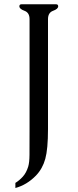

<svg xmlns="http://www.w3.org/2000/svg" viewBox="-20 -706 373 920"><path d="M210 -87.9Q210 8.3 197 55.2Q184.1 102.1 152.3 135.3Q108.4 180.2 53.7 194.8V170.4Q72.8 158.7 89.4 140.4Q106 122.1 115.2 92.3Q121.1 72.3 121.3 36.1Q121.6 0 121.6 -85V-614.3Q121.6 -645.5 97.2 -654.3Q72.8 -663.1 72.8 -675.8Q72.8 -685.5 83 -685.5H248.5Q258.8 -685.5 258.8 -675.8Q258.8 -663.1 234.4 -654.3Q210 -645.5 210 -614.3Z"/></svg>

Font: Caudex
Style: Regular
Weight: 400
Version: Version 1.01